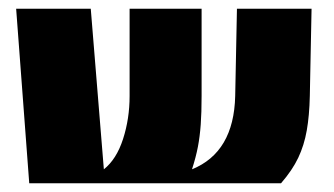

<svg xmlns="http://www.w3.org/2000/svg" viewBox="-20 -420 765 440"><path d="M47 0 17 -400H188L218 -32Q247 -55 262 -101.5Q277 -148 277 -200V-400H442V-200Q442 -162 440 -134.5Q438 -107 433.5 -83.5Q429 -60 420 -32Q516 -71 519 -200L523 -400H694L690 -200Q689 -155 683 -121Q677 -87 663.5 -58.5Q650 -30 624 0Z"/></svg>

Font: Tac One
Style: Regular
Weight: 400
Designer: Oluseyi Olusanya, David Udoh, Eyiyemi Adegbite, Mirko Velimirović
Version: Version 1.003; ttfautohint (v1.8.4.7-5d5b)